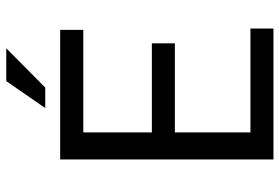

<svg xmlns="http://www.w3.org/2000/svg" viewBox="-166 -766 931 640"><g transform="rotate(-90 300.0 -445.5)"><path d="M476.1 -328.6H179.2V-76.7H525.4V0H88.9V-710.9H521V-633.8H179.2V-405.3H476.1ZM350.1 -890.6H459.5L328.6 -760.7H260.3Z"/></g></svg>

Font: Roboto Mono
Style: Regular
Weight: 400
Designer: Google
Version: Version 2.000985; 2015; ttfautohint (v1.3)